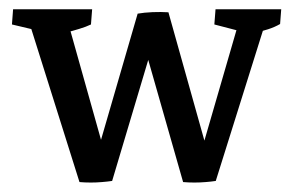

<svg xmlns="http://www.w3.org/2000/svg" viewBox="-20 -384 626 408"><path d="M148.9 2.9 43.5 -332 64.9 -317.9 5.4 -332 7.8 -364.3H175.8L173.3 -332Q163.1 -327.1 148.9 -322.8Q134.8 -318.4 120.6 -314.9L126.5 -329.6L208.5 -37.6L218.3 0.5Q208 2 196.5 2.9Q185.1 3.9 172.9 3.9Q160.6 3.9 148.9 2.9ZM171.4 -6.8 272.5 -355 324.2 -354.5 218.3 0.5ZM369.1 2.9 275.9 -323.7 272.5 -355Q286.1 -357.4 304.2 -358.2Q322.3 -358.9 337.9 -357.9L427.7 -37.6L438.5 0.5Q428.7 2 417 2.9Q405.3 3.9 393.1 3.9Q380.9 3.9 369.1 2.9ZM391.6 -6.8 485.8 -331.5 489.7 -317.9 435.5 -332 438 -364.3H577.6L575.2 -333Q563.5 -326.2 549.6 -321.8Q535.6 -317.4 521.5 -314L542.5 -331.1L438.5 0.5Z"/></svg>

Font: Markazi Text
Style: Regular
Weight: 400
Designer: Borna Izadpanah (Arabic designer), Fiona Ross (Arabic design director) and Florian Runge (Latin designer)
Foundry: Borna Izadpanah and Florian Runge
Version: Version 1.000